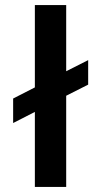

<svg xmlns="http://www.w3.org/2000/svg" viewBox="-20 -740 401 760"><path d="M32 -253 118 -297V0H242V-361L329 -405V-502L242 -458V-720H118V-394L32 -350Z"/></svg>

Font: Fixel Display SemiBold
Style: Regular
Weight: 600
Designer: AlfaBravo + MacPaw
Foundry: Kyrylo Tkachov, Marchela Mozhyna, Serhii Makarenko, Maria Weinstein, Zakhar Kryvoshyya
Version: Version 1.211